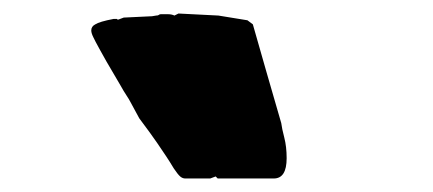

<svg xmlns="http://www.w3.org/2000/svg" viewBox="-20 -920 640 284"><path d="M291 -656H254Q250 -656 246.5 -659Q243 -662 237 -671Q231 -681 226 -688.5Q221 -696 212.5 -708.5Q204 -721 186 -745L173 -769Q171 -773 167 -779Q163 -785 158 -794Q145 -816 137.5 -829Q130 -842 128 -846Q124 -853 121.5 -858Q119 -863 118 -865Q115 -871 115 -875Q115 -881 121 -884Q127 -888 148 -892H153Q153 -891 155 -891L163 -894L205 -896L211 -897Q214 -897 215 -898Q216 -899 218 -899H228Q234 -899 238 -897L244 -900L303 -897L346 -890L354 -884Q364 -849 374 -814Q384 -779 396 -738Q397 -730 400.5 -716.5Q404 -703 404 -686Q404 -656 385 -656H302L299 -659Z"/></svg>

Font: Sigmar
Style: Regular
Weight: 400
Designer: Vernon Adams
Foundry: Vernon Adams
Version: Version 1.000; ttfautohint (v1.8.4.7-5d5b);gftools[0.9.24]